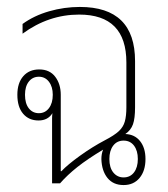

<svg xmlns="http://www.w3.org/2000/svg" viewBox="-20 -528 483 553"><path d="M130 0V-171Q130 -179 130 -187Q130 -195 131 -202Q118 -181 91 -181Q63 -181 46.5 -200.5Q30 -220 30 -255Q30 -289 47 -308.5Q64 -328 93 -328Q123 -328 139 -307Q155 -286 155 -255V-35H157Q175 -54 210.5 -79.5Q246 -105 282 -124Q309 -138 322 -150Q335 -162 339.5 -178Q344 -194 344 -219V-348Q344 -486 208 -486Q120 -486 45 -431V-459Q78 -483 121.5 -495.5Q165 -508 210 -508Q369 -508 369 -352V-219Q369 -187 363 -170Q357 -153 341 -142Q368 -141 383.5 -121.5Q399 -102 399 -70Q399 -36 382 -15.5Q365 5 336 5Q306 5 289.5 -15.5Q273 -36 272 -70Q272 -85 277 -97Q232 -70 203 -47Q174 -24 153 0ZM92 -202Q110 -202 121 -216.5Q132 -231 132 -255Q132 -278 121 -292.5Q110 -307 92 -307Q74 -307 63 -293Q52 -279 52 -255Q52 -230 63 -216Q74 -202 92 -202ZM336 -17Q355 -17 366 -31.5Q377 -46 377 -70Q377 -94 366 -108.5Q355 -123 336 -123Q317 -123 306 -108.5Q295 -94 295 -70Q295 -45 306.5 -31Q318 -17 336 -17Z"/></svg>

Font: Noto Sans Thai Looped UI Narrow Thin
Style: Regular
Weight: 100
Width: 4
Designer: Cadson Demak Team
Foundry: Cadson Demak Co., Ltd.
Version: Version 1.000; ttfautohint (v1.8.4.7-5d5b)